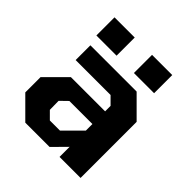

<svg xmlns="http://www.w3.org/2000/svg" viewBox="-190 -854 995 995"><g transform="rotate(45 307.0 -356.5)"><path d="M87 -580V-713H235V-580ZM362 -580V-713H510V-580ZM146 0 35 -111V-223L146 -334H397V-374L357 -414H101V-522H440L551 -411V0H397V-74L324 0ZM228 -98H302L397 -193V-241H228L188 -202L189 -137Z"/></g></svg>

Font: Tomorrow SemiBold
Style: Regular
Weight: 600
Designer: Tony de Marco, Monica Rizzolli
Foundry: Just in Type
Version: Version 2.002